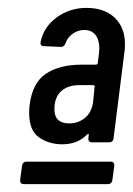

<svg xmlns="http://www.w3.org/2000/svg" viewBox="-20 -728 337 487"><path d="M223 -564Q225 -564 226.5 -565Q228 -566 228 -568L231 -592L232 -605Q232 -627 222 -639.5Q212 -652 194 -652Q178 -652 164.5 -642.5Q151 -633 146 -618Q143 -609 134 -609L91 -611Q86 -611 84 -614Q82 -617 83 -622Q91 -660 124 -684Q157 -708 199 -708Q245 -708 271 -683Q297 -658 297 -616Q297 -605 296 -599L268 -377Q268 -373 265 -370Q262 -367 257 -367H213Q204 -367 204 -377L205 -385Q206 -387 204.5 -388Q203 -389 201 -387Q177 -362 138 -362Q104 -362 79 -379.5Q54 -397 54 -441Q54 -454 55 -461Q62 -518 96.5 -541Q131 -564 187 -564ZM216 -468 220 -508Q221 -509 220 -510.5Q219 -512 217 -512H180Q152 -512 135 -496.5Q118 -481 118 -451Q118 -415 156 -415Q178 -415 195 -428.5Q212 -442 216 -468ZM47 -318H261Q270 -318 270 -308L265 -271Q263 -261 254 -261H40Q31 -261 31 -271L36 -308Q38 -318 47 -318Z"/></svg>

Font: Barlow Condensed Medium
Style: Italic
Weight: 500
Width: 3
Italic angle: -7°
Designer: Jeremy Tribby
Foundry: Tribby Type
Version: Version 1.408